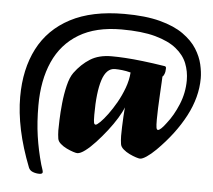

<svg xmlns="http://www.w3.org/2000/svg" viewBox="-54 -711 993 894"><g transform="rotate(5 442.5 -264.0)"><path d="M161.7 124.2Q145.9 124.2 131.4 118.6Q116.9 113 111.4 99.7Q76.1 9.9 58.9 -71.2Q41.8 -152.4 41.8 -225.4Q41.8 -355.1 91.1 -451Q140.4 -546.8 240.2 -599.4Q340.1 -652 492 -652Q590.9 -652 658.6 -634.1Q726.3 -616.2 768.5 -586.1Q810.8 -556 833.3 -520.2Q855.7 -484.5 863.8 -448.9Q871.9 -413.4 871.9 -384Q871.9 -296 825.3 -207.2Q778.6 -118.4 695.7 -35.8Q672.2 -12.8 652.9 0.1Q633.7 13 622.4 13Q617.2 13 603.1 8.5Q589.1 4 572.6 -3.9Q556.2 -11.8 543.5 -22.9Q530.8 -33.9 528.8 -46.7Q527.6 -56.3 526.7 -64.9Q525.8 -73.5 525.8 -84.7Q525.8 -101.4 526.6 -126.2Q527.3 -150.9 528.8 -176.1Q530.3 -201.3 531.8 -218.6Q524.1 -197.5 505.8 -167.6Q487.5 -137.7 463.2 -106.4Q438.8 -75.1 413.5 -47.8Q388.2 -20.4 365.9 -3.7Q343.7 13 329.2 13Q323.7 13 309.7 8.5Q295.6 4 279.2 -3.9Q262.7 -11.8 250.2 -22.9Q237.6 -33.9 235.6 -46.7Q234.4 -56.3 233.4 -64.9Q232.4 -73.5 232.4 -84.7Q232.4 -98.4 233.5 -133.5Q234.6 -168.6 239 -212Q243.4 -255.5 253 -295.5Q262.6 -335.5 278.6 -357.5Q309.9 -400 350 -425.1Q390.1 -450.3 449.5 -450.3Q478.7 -450.3 514 -448.1Q549.2 -446 595.4 -440.6Q641.6 -435.3 700.3 -426Q703 -425 704.8 -423.6Q706.5 -422.2 706.5 -415.2Q706.5 -399.7 701.6 -388.5Q696.8 -377.4 693.5 -377.4Q693.5 -374.4 692.3 -350.7Q691 -327 689.2 -294Q687.3 -260.9 686 -228.3Q684.8 -195.7 684.8 -175.2Q684.8 -147.4 686.7 -137.4Q688.5 -127.4 694.3 -127.4Q700 -127.4 710.2 -137.1Q720.3 -146.9 732.6 -163.7Q762.9 -201.6 785.5 -256.1Q808 -310.6 808 -369.1Q808 -410.5 793.2 -448.1Q778.3 -485.6 742 -515Q705.6 -544.3 643.1 -561.6Q580.6 -578.8 485.2 -578.8Q365 -578.8 286.1 -531.4Q207.2 -484.1 168.5 -397.3Q129.8 -310.6 129.8 -192.2Q129.8 -114.9 139.3 -49.7Q148.8 15.5 167.3 81.2Q170.8 92.7 173.9 101.4Q177 110.2 177 115.2Q177 124.2 161.7 124.2ZM403.1 -126.6Q408.8 -126.6 423.9 -141.3Q438.9 -156 458.1 -181.9Q477.2 -207.8 495.9 -240.5Q514.5 -273.3 528 -309.9Q541.4 -346.4 544.1 -382.7Q522.5 -388.4 503.6 -390.4Q484.6 -392.4 470.4 -392.4Q430.2 -392.4 411.5 -334.8Q392.9 -277.2 392.9 -172.1Q392.9 -142.1 395.1 -134.4Q397.3 -126.6 403.1 -126.6Z"/></g></svg>

Font: Briem Hand Thin
Style: Regular
Weight: 100
Designer: Gunnlaugur SE Briem, Eben Sorkin
Foundry: Sorkin Type Co.
Version: Version 1.003